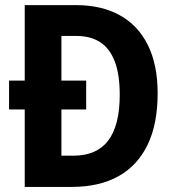

<svg xmlns="http://www.w3.org/2000/svg" viewBox="-20 -734 690 754"><path d="M278.3 -713.9Q378.4 -713.9 450.2 -674.3Q522 -634.8 560.5 -557.4Q599.1 -480 599.1 -367.2Q599.1 -247.1 559.6 -165.3Q520 -83.5 444.8 -41.7Q369.6 0 262.2 0H77.1V-304.2H15.6V-417.5H77.1V-713.9ZM280.8 -592.8H221.2V-417.5H318.4V-304.2H221.2V-122.6H268.1Q359.9 -122.6 405 -182.1Q450.2 -241.7 450.2 -361.8Q450.2 -441.4 430.7 -492.7Q411.1 -543.9 373.3 -568.4Q335.4 -592.8 280.8 -592.8Z"/></svg>

Font: Open Sans SemiCondensed
Style: Bold
Weight: 700
Width: 4
Designer: Monotype Design Team
Foundry: Monotype Imaging Inc.
Version: Version 3.003